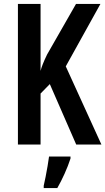

<svg xmlns="http://www.w3.org/2000/svg" viewBox="-20 -734 535 975"><path d="M495 0H367L233 -307L186 -259V0H71V-714H186V-374Q189 -387 197 -407.5Q205 -428 219 -457L366 -714H490L314 -397ZM338 71Q326 108 308 148Q290 188 271 221H202V209Q206 191 211.5 164.5Q217 138 221.5 110Q226 82 229 61H338Z"/></svg>

Font: Noto Sans Malayalam ExtraCondensed SemiBold
Style: Regular
Weight: 600
Width: 2
Designer: Jelle Bosma - Monotype Design Team
Foundry: Monotype Imaging Inc.
Version: Version 2.104; ttfautohint (v1.8.4.7-5d5b)